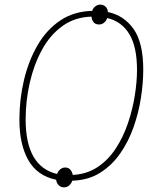

<svg xmlns="http://www.w3.org/2000/svg" viewBox="-20 -772 676 831"><path d="M257 39Q244 39 234.5 30Q225 21 223 6Q141 -11 102.5 -79Q64 -147 64 -254Q64 -343 84 -426.5Q104 -510 143 -577Q182 -644 241 -683.5Q300 -723 379 -725Q383 -737 392.5 -744.5Q402 -752 414 -752Q427 -752 436.5 -743.5Q446 -735 447 -720Q517 -705 558.5 -646Q600 -587 600 -470Q600 -413 590 -348.5Q580 -284 558 -221.5Q536 -159 500 -107.5Q464 -56 413 -24Q362 8 293 10Q289 22 279.5 30.5Q270 39 257 39ZM295 -15Q356 -18 402.5 -49Q449 -80 481.5 -130Q514 -180 534 -239.5Q554 -299 563.5 -359Q573 -419 573 -469Q573 -569 540 -624Q507 -679 444 -694Q440 -682 430.5 -674Q421 -666 409 -666Q380 -666 376 -700Q304 -698 250.5 -659.5Q197 -621 162 -557Q127 -493 109 -414.5Q91 -336 91 -255Q91 -51 227 -19Q231 -31 240.5 -39Q250 -47 262 -47Q276 -47 284 -38Q292 -29 295 -15Z"/></svg>

Font: Noto Sans SemiCondensed Thin
Style: Italic
Weight: 100
Width: 4
Italic angle: -12°
Designer: Monotype Design Team
Foundry: Monotype Imaging Inc.
Version: Version 2.013; ttfautohint (v1.8.4.7-5d5b)